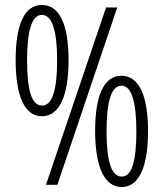

<svg xmlns="http://www.w3.org/2000/svg" viewBox="-20 -744 658 773"><path d="M149 -724C78 -724 43 -645 43 -502C43 -357 79 -276 149 -276C218 -276 256 -356 256 -501C256 -649 218 -724 149 -724ZM452 -714H407L165 0H211ZM149 -684C189 -684 210 -622 210 -501C210 -380 190 -319 149 -319C108 -319 89 -379 89 -501C89 -624 109 -684 149 -684ZM469 -439C401 -439 363 -365 363 -217C363 -65 404 9 470 9C536 9 576 -65 576 -216C576 -364 537 -439 469 -439ZM469 -399C509 -399 529 -335 529 -216C529 -99 512 -33 470 -33C428 -33 409 -96 409 -216C409 -338 429 -399 469 -399Z"/></svg>

Font: Noto Sans Arabic UI XCn Lt
Style: Regular
Weight: 300
Width: 2
Designer: Monotype Design Team, Nadine Chahine and Nizar Qandah
Foundry: Monotype Imaging Inc.
Version: Version 2.010